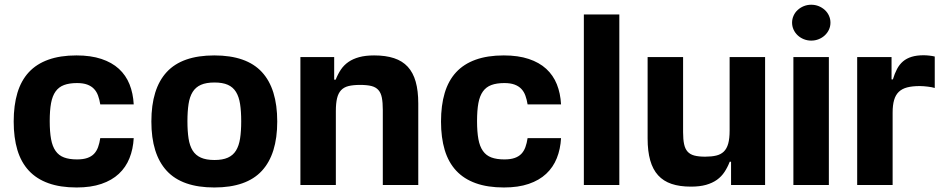

<svg xmlns="http://www.w3.org/2000/svg" viewBox="-20 -789 4025 819"><path d="M38.4 -270.6Q38.4 -339.8 54.2 -392.6Q70 -445.3 102.8 -480.8Q135.7 -516.3 186.3 -534.4Q236.9 -552.6 306.1 -552.6Q367.5 -552.6 412.5 -537.6Q457.4 -522.7 487.2 -495.4Q517 -468 532.5 -429.5Q547.9 -391 550.4 -343.8H407.7Q404.5 -364 398.4 -380.9Q392.4 -397.7 381.2 -409.6Q370 -421.5 352.5 -428.1Q334.9 -434.7 308.6 -434.7Q275.6 -434.7 253.2 -426.3Q230.8 -418 217.2 -399Q203.5 -380 197.8 -349.1Q192.1 -318.2 192.1 -272.7Q192.1 -226.9 197.8 -195.7Q203.5 -164.4 217.2 -145.1Q230.8 -125.7 253.2 -117.4Q275.6 -109 308.6 -109Q334.9 -109 352.3 -115.1Q369.7 -121.1 380.9 -132.6Q392 -144.2 398.3 -161.2Q404.5 -178.3 407.7 -199.9H550.4Q547.9 -153.1 532.3 -114.2Q516.7 -75.3 487 -47.6Q457.4 -19.9 412.6 -4.6Q367.9 10.7 306.8 10.7Q237.2 10.7 186.6 -7.5Q136 -25.6 103 -61.1Q70 -96.6 54.2 -149.1Q38.4 -201.7 38.4 -270.6Z M625.7 -270.6Q625.7 -410.9 691.2 -481.7Q756.7 -552.6 894.2 -552.6Q1031.6 -552.6 1097.1 -481.7Q1162.6 -410.9 1162.6 -270.6Q1162.6 -131.4 1097.1 -60.4Q1031.6 10.7 894.2 10.7Q756.7 10.7 691.2 -60.4Q625.7 -131.4 625.7 -270.6ZM779.5 -271.7Q779.5 -229.4 784.3 -198.3Q789.1 -167.3 801.8 -146.8Q814.6 -126.4 837.2 -116.5Q859.7 -106.5 894.9 -106.5Q929.7 -106.5 951.9 -116.5Q974.1 -126.4 986.7 -146.8Q999.3 -167.3 1004.1 -198.3Q1008.9 -229.4 1008.9 -271.7Q1008.9 -313.9 1004.1 -345.2Q999.3 -376.4 986.7 -396.8Q974.1 -417.3 951.9 -427.2Q929.7 -437.1 894.9 -437.1Q859.7 -437.1 837.2 -427.2Q814.6 -417.3 801.8 -396.8Q789.1 -376.4 784.3 -345.2Q779.5 -313.9 779.5 -271.7Z M1405.5 -545.5V-449.2H1411.9Q1421.2 -473 1434.1 -492.2Q1447.1 -511.4 1466.3 -524.7Q1485.4 -538 1512.3 -545.3Q1539.1 -552.6 1576 -552.6Q1625.4 -552.6 1660.9 -540.8Q1696.4 -529.1 1719.3 -504.3Q1742.2 -479.4 1753.2 -440.5Q1764.2 -401.6 1764.2 -347.3V0H1612.9V-320.3Q1612.9 -351.9 1608.8 -372.5Q1604.8 -393.1 1593.9 -405.2Q1583.1 -417.3 1564.3 -422.1Q1545.5 -426.8 1516 -426.8Q1486.5 -426.8 1466.6 -421.9Q1446.7 -416.9 1434.8 -404.1Q1422.9 -391.3 1417.8 -369.9Q1412.6 -348.4 1412.6 -315.3V0H1261.4V-545.5Z M1861.2 -270.6Q1861.2 -339.8 1877 -392.6Q1892.8 -445.3 1925.6 -480.8Q1958.5 -516.3 2009.1 -534.4Q2059.7 -552.6 2128.9 -552.6Q2190.3 -552.6 2235.3 -537.6Q2280.2 -522.7 2310 -495.4Q2339.8 -468 2355.3 -429.5Q2370.7 -391 2373.2 -343.8H2230.5Q2227.3 -364 2221.2 -380.9Q2215.2 -397.7 2204 -409.6Q2192.8 -421.5 2175.2 -428.1Q2157.7 -434.7 2131.4 -434.7Q2098.4 -434.7 2076 -426.3Q2053.6 -418 2040 -399Q2026.3 -380 2020.6 -349.1Q2014.9 -318.2 2014.9 -272.7Q2014.9 -226.9 2020.6 -195.7Q2026.3 -164.4 2040 -145.1Q2053.6 -125.7 2076 -117.4Q2098.4 -109 2131.4 -109Q2157.7 -109 2175.1 -115.1Q2192.5 -121.1 2203.7 -132.6Q2214.8 -144.2 2221.1 -161.2Q2227.3 -178.3 2230.5 -199.9H2373.2Q2370.7 -153.1 2355.1 -114.2Q2339.5 -75.3 2309.8 -47.6Q2280.2 -19.9 2235.4 -4.6Q2190.7 10.7 2129.6 10.7Q2060 10.7 2009.4 -7.5Q1958.8 -25.6 1925.8 -61.1Q1892.8 -96.6 1877 -149.1Q1861.2 -201.7 1861.2 -270.6Z M2621.8 0H2470.5V-727.3H2621.8Z M2742.5 -198.2V-545.5H2893.8V-225.1Q2893.8 -194.2 2898.1 -174.2Q2902.3 -154.1 2913 -142.2Q2923.7 -130.3 2941.9 -125.5Q2960.2 -120.7 2988.3 -120.7Q3015.3 -120.7 3035 -125.4Q3054.7 -130 3067.5 -142.4Q3080.3 -154.8 3086.3 -176.5Q3092.3 -198.2 3092.3 -232.2V-545.5H3243.6V0H3098.4V-99.1H3092.7Q3083.5 -75.3 3070.5 -55.6Q3057.5 -35.9 3038.2 -22Q3018.8 -8.2 2991.7 -0.5Q2964.5 7.1 2927.2 7.1Q2879.3 7.1 2844.6 -4.6Q2810 -16.3 2787.3 -41.2Q2764.6 -66.1 2753.6 -104.9Q2742.5 -143.8 2742.5 -198.2Z M3364.3 0V-545.5H3515.6V0ZM3358.7 -692.5Q3358.7 -708.1 3365.1 -722.1Q3371.4 -736.2 3382.6 -746.4Q3393.8 -756.7 3408.7 -762.8Q3423.7 -768.8 3440.3 -768.8Q3457.4 -768.8 3472.3 -762.8Q3487.2 -756.7 3498.4 -746.4Q3509.6 -736.2 3516 -722.1Q3522.4 -708.1 3522.4 -692.5Q3522.4 -676.5 3516 -662.6Q3509.6 -648.8 3498.4 -638.3Q3487.2 -627.8 3472.3 -621.8Q3457.4 -615.8 3440.3 -615.8Q3423.7 -615.8 3408.7 -621.8Q3393.8 -627.8 3382.6 -638.3Q3371.4 -648.8 3365.1 -662.6Q3358.7 -676.5 3358.7 -692.5Z M3636.4 0V-545.5H3783V-450.3H3788.7Q3796.2 -475.5 3806.5 -494.9Q3816.8 -514.2 3832 -527.2Q3847.3 -540.1 3868.8 -546.7Q3890.3 -553.3 3919.7 -553.3Q3931.1 -553.3 3944.1 -551.8Q3957 -550.4 3967.3 -547.9V-413.7Q3962 -415.5 3954.4 -416.9Q3946.7 -418.3 3938 -419.4Q3929.3 -420.5 3920.3 -421.2Q3911.2 -421.9 3903.4 -421.9Q3871.8 -421.9 3849.8 -416.2Q3827.8 -410.5 3813.9 -397.2Q3800.1 -383.9 3793.9 -362.2Q3787.6 -340.6 3787.6 -308.6V0Z"/></svg>

Font: Cannonade
Style: Bold
Weight: 700
Designer: Rasmus Andersson
Foundry: rsms
Version: Version 3.012;git-f93a4a705